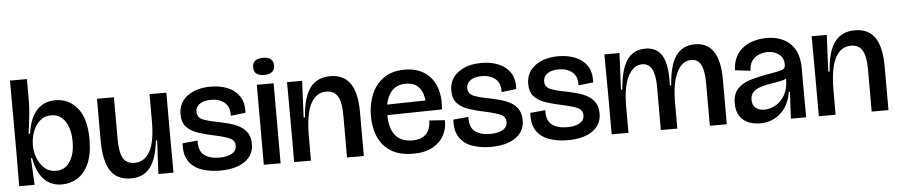

<svg xmlns="http://www.w3.org/2000/svg" viewBox="-41 -959 5804 1241"><g transform="rotate(-5 2860.5 -338.0)"><path d="M320 13Q248 13 203 -34.5Q158 -82 142 -173H134L143 0H43L44 -224L43 -685H153V-546Q153 -504 147.5 -450.5Q142 -397 133 -332H143Q155 -428 201 -480.5Q247 -533 325 -533Q412 -533 467 -464.5Q522 -396 522 -263Q522 -166 494.5 -105Q467 -44 421 -15.5Q375 13 320 13ZM289 -78Q348 -78 380 -127.5Q412 -177 412 -256Q412 -339 379 -388.5Q346 -438 289 -438Q253 -438 227 -420.5Q201 -403 185 -375.5Q169 -348 161.5 -317.5Q154 -287 154 -261V-253Q154 -214 169 -173.5Q184 -133 214 -105.5Q244 -78 289 -78Z M767 13Q677 13 635 -51.5Q593 -116 593 -251V-519H703V-252Q703 -162 725.5 -123.5Q748 -85 799 -85Q863 -85 898.5 -146.5Q934 -208 934 -343V-519H1043V-258L1044 0H946L957 -217H949Q935 -96 891.5 -41.5Q848 13 767 13Z M1345 13Q1278 13 1225 -6Q1172 -25 1143 -68Q1114 -111 1119 -184L1217 -193Q1214 -125 1250.5 -98Q1287 -71 1348 -71Q1400 -71 1430 -88.5Q1460 -106 1460 -138Q1460 -174 1426 -188.5Q1392 -203 1331 -216Q1273 -228 1225.5 -243.5Q1178 -259 1150 -288.5Q1122 -318 1122 -372Q1122 -446 1180 -489.5Q1238 -533 1332 -533Q1390 -533 1439 -514Q1488 -495 1516.5 -453.5Q1545 -412 1541 -345L1445 -334Q1448 -392 1414 -420Q1380 -448 1326 -448Q1280 -448 1253 -429.5Q1226 -411 1226 -380Q1226 -341 1263 -326.5Q1300 -312 1360 -301Q1394 -294 1430 -284.5Q1466 -275 1496.5 -258.5Q1527 -242 1546 -213.5Q1565 -185 1565 -140Q1565 -69 1506.5 -28Q1448 13 1345 13Z M1630 0V-519H1739V0ZM1684 -578Q1616 -578 1616 -633Q1616 -689 1684 -689Q1752 -689 1752 -633Q1752 -607 1734.5 -592.5Q1717 -578 1684 -578Z M1827 0V-259L1826 -519H1924L1913 -282H1922Q1930 -409 1975 -471Q2020 -533 2107 -533Q2194 -533 2236.5 -471.5Q2279 -410 2279 -284V0H2170V-276Q2170 -358 2147 -397Q2124 -436 2073 -436Q2007 -436 1971.5 -368.5Q1936 -301 1936 -155V0Z M2598 13Q2512 13 2456.5 -21Q2401 -55 2374 -115Q2347 -175 2347 -253Q2347 -329 2373 -392.5Q2399 -456 2453 -494.5Q2507 -533 2590 -533Q2667 -533 2719 -498Q2771 -463 2794 -400.5Q2817 -338 2808 -256L2453 -250Q2456 -73 2601 -73Q2648 -73 2674.5 -91.5Q2701 -110 2711 -137.5Q2721 -165 2720 -192L2821 -185Q2823 -132 2799 -87Q2775 -42 2725 -14.5Q2675 13 2598 13ZM2590 -442Q2534 -442 2501.5 -408.5Q2469 -375 2458 -318L2707 -323Q2702 -378 2673 -410Q2644 -442 2590 -442Z M3102 13Q3035 13 2982 -6Q2929 -25 2900 -68Q2871 -111 2876 -184L2974 -193Q2971 -125 3007.5 -98Q3044 -71 3105 -71Q3157 -71 3187 -88.5Q3217 -106 3217 -138Q3217 -174 3183 -188.5Q3149 -203 3088 -216Q3030 -228 2982.5 -243.5Q2935 -259 2907 -288.5Q2879 -318 2879 -372Q2879 -446 2937 -489.5Q2995 -533 3089 -533Q3147 -533 3196 -514Q3245 -495 3273.5 -453.5Q3302 -412 3298 -345L3202 -334Q3205 -392 3171 -420Q3137 -448 3083 -448Q3037 -448 3010 -429.5Q2983 -411 2983 -380Q2983 -341 3020 -326.5Q3057 -312 3117 -301Q3151 -294 3187 -284.5Q3223 -275 3253.5 -258.5Q3284 -242 3303 -213.5Q3322 -185 3322 -140Q3322 -69 3263.5 -28Q3205 13 3102 13Z M3601 13Q3534 13 3481 -6Q3428 -25 3399 -68Q3370 -111 3375 -184L3473 -193Q3470 -125 3506.5 -98Q3543 -71 3604 -71Q3656 -71 3686 -88.5Q3716 -106 3716 -138Q3716 -174 3682 -188.5Q3648 -203 3587 -216Q3529 -228 3481.5 -243.5Q3434 -259 3406 -288.5Q3378 -318 3378 -372Q3378 -446 3436 -489.5Q3494 -533 3588 -533Q3646 -533 3695 -514Q3744 -495 3772.5 -453.5Q3801 -412 3797 -345L3701 -334Q3704 -392 3670 -420Q3636 -448 3582 -448Q3536 -448 3509 -429.5Q3482 -411 3482 -380Q3482 -341 3519 -326.5Q3556 -312 3616 -301Q3650 -294 3686 -284.5Q3722 -275 3752.5 -258.5Q3783 -242 3802 -213.5Q3821 -185 3821 -140Q3821 -69 3762.5 -28Q3704 13 3601 13Z M3887 0V-246L3885 -519H3983L3972 -282H3981Q3991 -414 4033 -473.5Q4075 -533 4151 -533Q4229 -533 4262 -471.5Q4295 -410 4289 -282H4298Q4307 -413 4350 -473Q4393 -533 4473 -533Q4634 -533 4634 -290V0H4524V-276Q4524 -357 4504 -395.5Q4484 -434 4441 -434Q4381 -434 4347 -364.5Q4313 -295 4313 -170V0H4206V-282Q4206 -434 4123 -434Q4066 -434 4031 -367.5Q3996 -301 3996 -170V0Z M4850 13Q4809 13 4774.5 -1Q4740 -15 4718.5 -46.5Q4697 -78 4697 -129Q4697 -190 4727.5 -223Q4758 -256 4807.5 -271.5Q4857 -287 4914 -297Q4969 -306 4996.5 -312Q5024 -318 5032.5 -326.5Q5041 -335 5041 -351Q5041 -395 5011 -418.5Q4981 -442 4937 -442Q4909 -442 4882 -431.5Q4855 -421 4836.5 -397Q4818 -373 4817 -331L4717 -343Q4719 -397 4739.5 -433.5Q4760 -470 4792 -492Q4824 -514 4862.5 -523.5Q4901 -533 4939 -533Q5034 -533 5091 -479Q5148 -425 5148 -318V-221Q5148 -166 5148.5 -110.5Q5149 -55 5149 0H5050Q5052 -43 5054 -84.5Q5056 -126 5059 -173H5051Q5044 -120 5017.5 -78Q4991 -36 4948 -11.5Q4905 13 4850 13ZM4885 -73Q4922 -73 4957.5 -93Q4993 -113 5016.5 -152.5Q5040 -192 5041 -250V-260Q5020 -250 4989.5 -245Q4959 -240 4927.5 -234.5Q4896 -229 4868.5 -219.5Q4841 -210 4824 -192Q4807 -174 4807 -143Q4807 -110 4827.5 -91.5Q4848 -73 4885 -73Z M5231 0V-259L5230 -519H5328L5317 -282H5326Q5334 -409 5379 -471Q5424 -533 5511 -533Q5598 -533 5640.5 -471.5Q5683 -410 5683 -284V0H5574V-276Q5574 -358 5551 -397Q5528 -436 5477 -436Q5411 -436 5375.5 -368.5Q5340 -301 5340 -155V0Z"/></g></svg>

Font: Bricolage Grotesque 96pt Medium
Style: Regular
Weight: 500
Designer: Mathieu Triay
Foundry: Atelier Triay
Version: Version 1.001; ttfautohint (v1.8.4.7-5d5b);gftools[0.9.33.de